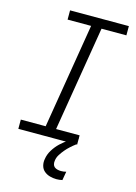

<svg xmlns="http://www.w3.org/2000/svg" viewBox="-140 -808 780 1104"><g transform="rotate(15 250.0 -256.0)"><path d="M374 0H24V-55H172L275 -680H135V-735H485V-680H337L234 -55H374ZM310 223Q290 223 270.5 217.5Q251 212 236.5 199.5Q222 187 217 167.5Q212 148 216 128Q220 100 236 74Q252 48 274 27Q296 6 321.5 -10Q347 -26 375 -37L369 0Q353 12 338 25.5Q323 39 310 54.5Q297 70 286.5 87Q276 104 274 122Q272 133 274.5 143.5Q277 154 284.5 160Q292 166 302.5 168.5Q313 171 323 171Q331 171 339 170Q347 169 354 167L345 219Q336 221 327.5 222Q319 223 310 223Z"/></g></svg>

Font: Iosevka Term Curly Lt Obl
Style: Regular
Weight: 300
Italic angle: -9°
Designer: Belleve Invis
Foundry: Belleve Invis
Version: Version 32.3.0